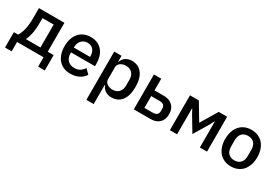

<svg xmlns="http://www.w3.org/2000/svg" viewBox="30 -1406 3524 2480"><g transform="rotate(30 1791.5 -166.0)"><path d="M9 -89H72Q101 -134 117.5 -202.5Q134 -271 134 -371V-520H514V-89H602V140H503V0H108V140H9ZM405 -89V-431H238V-365Q238 -260 223 -193.5Q208 -127 188 -89Z M905 12Q849 12 805 -7Q761 -26 730 -61.5Q699 -97 682.5 -147.5Q666 -198 666 -260Q666 -322 682.5 -372.5Q699 -423 730 -458.5Q761 -494 805 -513Q849 -532 905 -532Q962 -532 1005.5 -512Q1049 -492 1078 -456.5Q1107 -421 1121.5 -374Q1136 -327 1136 -273V-232H779V-215Q779 -155 814.5 -116.5Q850 -78 916 -78Q964 -78 997 -99Q1030 -120 1053 -156L1117 -93Q1088 -45 1033 -16.5Q978 12 905 12ZM905 -447Q877 -447 853.5 -437Q830 -427 813.5 -409Q797 -391 788 -366Q779 -341 779 -311V-304H1021V-314Q1021 -374 990 -410.5Q959 -447 905 -447Z M1257 -520H1366V-434H1371Q1388 -481 1426.5 -506.5Q1465 -532 1517 -532Q1616 -532 1670 -460.5Q1724 -389 1724 -260Q1724 -131 1670 -59.5Q1616 12 1517 12Q1465 12 1426.5 -14Q1388 -40 1371 -86H1366V200H1257ZM1484 -82Q1541 -82 1575 -118.5Q1609 -155 1609 -215V-305Q1609 -365 1575 -401.5Q1541 -438 1484 -438Q1434 -438 1400 -413.5Q1366 -389 1366 -349V-171Q1366 -131 1400 -106.5Q1434 -82 1484 -82Z M1849 -520H1958V-346H2101Q2179 -346 2227.5 -300.5Q2276 -255 2276 -173Q2276 -90 2228 -45Q2180 0 2102 0H1849ZM2081 -85Q2119 -85 2141 -101.5Q2163 -118 2163 -153V-194Q2163 -229 2141 -245Q2119 -261 2081 -261H1958V-85Z M2387 -520H2519L2666 -274H2668L2815 -520H2941V0H2834V-386H2830L2796 -322L2664 -102L2532 -322L2498 -386H2494V0H2387Z M3301 12Q3247 12 3202.5 -7Q3158 -26 3127 -61.5Q3096 -97 3079 -147.5Q3062 -198 3062 -260Q3062 -322 3079 -372.5Q3096 -423 3127 -458.5Q3158 -494 3202.5 -513Q3247 -532 3301 -532Q3355 -532 3399.5 -513Q3444 -494 3475 -458.5Q3506 -423 3523 -372.5Q3540 -322 3540 -260Q3540 -198 3523 -147.5Q3506 -97 3475 -61.5Q3444 -26 3399.5 -7Q3355 12 3301 12ZM3301 -78Q3357 -78 3391 -112.5Q3425 -147 3425 -216V-304Q3425 -373 3391 -407.5Q3357 -442 3301 -442Q3245 -442 3211 -407.5Q3177 -373 3177 -304V-216Q3177 -147 3211 -112.5Q3245 -78 3301 -78Z"/></g></svg>

Font: IBMPlexSans-Medium
Style: Regular
Weight: 500
Designer: Mike Abbink, Paul van der Laan, Pieter van Rosmalen
Foundry: Bold Monday
Version: Version 3.1